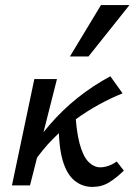

<svg xmlns="http://www.w3.org/2000/svg" viewBox="-20 -729 529 755"><path d="M111 -88 79 -108Q124 -179 175 -238Q226 -297 285.5 -344.5Q345 -392 414 -429L462 -362Q417 -344 369.5 -318Q322 -292 276 -258.5Q230 -225 188 -182.5Q146 -140 111 -88ZM27 0 115 -418H204L98 0ZM343 6Q304 6 273.5 -18.5Q243 -43 227 -96.5Q211 -150 211 -238L275 -306Q279 -218 292.5 -166.5Q306 -115 327.5 -93Q349 -71 375 -71Q385 -71 397 -74Q409 -77 420 -82.5Q431 -88 439 -94L467 -58Q437 -29 408.5 -11.5Q380 6 343 6ZM255 -507 377 -709H489L328 -507Z"/></svg>

Font: Ysabeau SemiBold
Style: Italic
Weight: 600
Italic angle: -12°
Designer: Christian Thalmann (Catharsis Fonts)
Version: Version 2.002